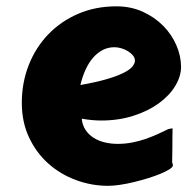

<svg xmlns="http://www.w3.org/2000/svg" viewBox="-20 -565 598 610"><path d="M349.6 -544.9Q396 -544.9 433.8 -527.6Q471.7 -510.3 498.8 -482.7Q525.9 -455.1 540.5 -420.9Q555.2 -386.7 555.2 -352.5Q555.2 -322.3 536.6 -291.7Q518.1 -261.2 484.6 -236.8Q451.2 -212.4 404.3 -197.3Q357.4 -182.1 301.3 -182.1Q272 -182.1 239.7 -188Q241.7 -167 252 -151.9Q262.2 -136.7 277.8 -127Q293.5 -117.2 313.2 -112.5Q333 -107.9 354 -107.9Q377.4 -107.9 399.2 -112.1Q420.9 -116.2 440.9 -123Q460.9 -129.9 479.5 -138.2Q498 -146.5 514.6 -154.8Q519 -155.8 522.2 -156.5Q525.4 -157.2 528.3 -157.2Q528.3 -157.2 528.1 -149.4Q527.8 -141.6 527.8 -127.4Q527.8 -113.3 527.6 -93.3Q527.3 -73.2 526.9 -48.8Q528.3 -46.4 528.8 -43.9Q529.3 -41.5 529.3 -40Q529.3 -34.2 518.6 -27.3Q507.8 -20.5 490.5 -13.2Q473.1 -5.9 450.9 1Q428.7 7.8 405.8 13.4Q382.8 19 361.3 22.2Q339.8 25.4 323.7 25.4Q271 25.4 221.4 7.1Q171.9 -11.2 133.5 -45.4Q95.2 -79.6 72.3 -128.4Q49.3 -177.2 49.3 -238.3Q49.3 -302.2 71.3 -358.2Q93.3 -414.1 133.1 -455.6Q172.9 -497.1 228 -521Q283.2 -544.9 349.6 -544.9ZM343.8 -415Q323.7 -415 306.9 -406.5Q290 -397.9 276.1 -382.1Q262.2 -366.2 252 -344Q241.7 -321.8 235.4 -294.9Q285.6 -303.7 318.8 -313.5Q352.1 -323.2 372.1 -333.3Q392.1 -343.3 400.4 -353.3Q408.7 -363.3 408.7 -372.6Q408.7 -381.3 402.1 -389.2Q395.5 -397 385.7 -402.8Q376 -408.7 364.5 -411.9Q353 -415 343.8 -415Z"/></svg>

Font: Carter One
Style: Regular
Weight: 400
Designer: vernon adams
Foundry: vernon adams
Version: Version 1.000